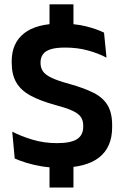

<svg xmlns="http://www.w3.org/2000/svg" viewBox="-20 -761 573 886"><path d="M319 -741V-583.5H208.5V-741ZM319 -66V104.5H208.5V-66ZM255 13Q210.5 13 171.8 6.5Q133 0 101.8 -9.8Q70.5 -19.5 48 -29.5L36.5 -153.5Q75.5 -133 129 -116.8Q182.5 -100.5 243 -100.5Q307 -100.5 335.5 -119Q364 -137.5 364 -176V-181.5Q364 -206.5 351.8 -222.8Q339.5 -239 311 -251.5Q282.5 -264 233.5 -277Q164.5 -296 120.2 -320.2Q76 -344.5 55 -380.8Q34 -417 34 -472V-478Q34 -562 90.8 -607Q147.5 -652 258.5 -652Q327.5 -652 377 -639.5Q426.5 -627 460 -610.5L471.5 -495Q434 -515 385.8 -528.2Q337.5 -541.5 280.5 -541.5Q238 -541.5 213.2 -533.5Q188.5 -525.5 177.8 -510Q167 -494.5 167 -472.5V-471Q167 -448.5 178.2 -432Q189.5 -415.5 218.5 -401.8Q247.5 -388 301 -373.5Q369 -354.5 412.2 -332.5Q455.5 -310.5 476.5 -275.5Q497.5 -240.5 497.5 -183V-174Q497.5 -81.5 437.2 -34.2Q377 13 255 13Z"/></svg>

Font: Anek Kannada SemiBold
Style: Regular
Weight: 600
Version: Version 1.003